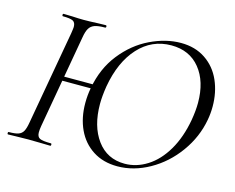

<svg xmlns="http://www.w3.org/2000/svg" viewBox="-92 -771 1122 917"><g transform="rotate(15 468.5 -312.0)"><path d="M170 -336H367L364 -315H166ZM182 -577Q182 -599 168.5 -606Q155 -613 119 -613Q115 -613 115 -619Q115 -625 119 -625L162 -624Q196 -622 218 -622Q247 -622 287 -624L327 -625Q332 -625 332 -619Q332 -613 327 -613Q293 -613 275.5 -606.5Q258 -600 249 -585Q240 -570 235 -540L154 -79Q151 -61 151 -48Q151 -26 165 -19Q179 -12 220 -12Q224 -12 224 -6Q224 0 220 0Q191 0 175 -1L112 -2L51 -1Q37 0 12 0Q8 0 8 -6Q8 -12 12 -12Q43 -12 59 -17.5Q75 -23 83 -37.5Q91 -52 96 -82L178 -545Q182 -571 182 -577ZM329 -241Q329 -280 336 -316Q354 -417 411.5 -489.5Q469 -562 546 -599Q623 -636 697 -636Q768 -636 819 -601.5Q870 -567 895.5 -509Q921 -451 921 -381Q921 -348 915 -315Q899 -226 844.5 -150.5Q790 -75 712.5 -31.5Q635 12 554 12Q484 12 433 -21Q382 -54 355.5 -111Q329 -168 329 -241ZM841 -295Q849 -343 849 -380Q849 -486 797.5 -549.5Q746 -613 656 -613Q560 -613 494 -541Q428 -469 406 -343Q398 -293 398 -255Q398 -145 448 -77Q498 -9 585 -9Q643 -9 696 -42.5Q749 -76 787 -140.5Q825 -205 841 -295Z"/></g></svg>

Font: Cormorant Infant
Style: Italic
Weight: 400
Italic angle: -10°
Designer: Christian Thalmann (Catharsis Fonts)
Foundry: Catharsis Fonts
Version: Version 4.000